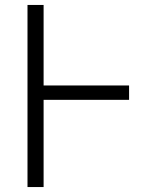

<svg xmlns="http://www.w3.org/2000/svg" viewBox="-20 -755 640 775"><path d="M91 0V-735H156V-410H501V-352H156V0Z"/></svg>

Font: Iosevka Aile Light
Style: Regular
Weight: 300
Designer: Belleve Invis
Foundry: Belleve Invis
Version: Version 27.3.5; ttfautohint (v1.8.4)